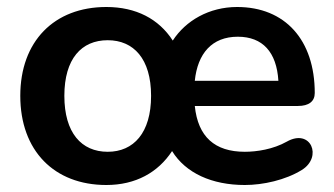

<svg xmlns="http://www.w3.org/2000/svg" viewBox="-20 -519 955 549"><path d="M284 10C368 10 432 -26 472 -87C511 -24 586 10 680 10C732 10 796 -4 843 -33C903 -70 869 -153 800 -114C761 -92 714 -85 680 -85C594 -85 546 -128 537 -216H832C863 -216 880 -229 880 -253C880 -405 795 -499 658 -499C578 -499 511 -460 474 -403C434 -465 369 -499 284 -499C135 -499 38 -401 38 -245C38 -88 135 10 284 10ZM660 -414C731 -414 771 -370 776 -288H537C545 -366 586 -414 660 -414ZM288 -85C213 -85 164 -139 164 -245C164 -351 213 -404 288 -404C362 -404 412 -351 412 -245C412 -139 362 -85 288 -85Z"/></svg>

Font: Nunito
Style: Bold
Weight: 700
Designer: Vernon Adams
Foundry: Vernon Adams
Version: Version 3.602